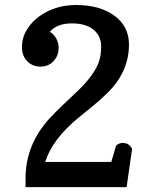

<svg xmlns="http://www.w3.org/2000/svg" viewBox="-20 -765 626 785"><path d="M145 -492.7Q113.3 -492.7 91.8 -514.2Q69.8 -536.1 69.8 -573.2Q69.8 -610.4 89.6 -643.1Q109.4 -675.8 140.6 -698.2Q204.6 -744.1 290.5 -744.6Q387.7 -744.6 447.3 -701.2Q507.3 -657.2 507.3 -583.5V-582.5Q507.3 -469.7 416.5 -382.3Q390.6 -356.9 361.3 -333L302.7 -285.2Q193.8 -196.3 165 -103H435.1L454.6 -169.9Q467.8 -180.7 481.4 -180.7Q508.3 -180.7 520 -155.8L497.6 0H84.5V-36.6Q84.5 -172.9 182.1 -280.3Q210 -310.5 239.3 -337.9L295.9 -391.6Q356.9 -449.2 380.4 -502Q393.6 -531.7 393.6 -575.2Q393.6 -618.7 361.8 -644Q330.1 -669.4 273.9 -669.4Q212.9 -669.4 183.6 -634.8Q199.2 -627 209.5 -608.4Q219.7 -589.8 219.7 -570.8Q219.7 -551.8 213.9 -538.1Q208 -524.4 198.2 -514.2Q177.7 -492.7 145 -492.7Z"/></svg>

Font: Copse
Style: Regular
Weight: 400
Version: Version 1.000